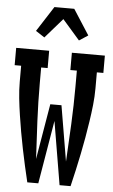

<svg xmlns="http://www.w3.org/2000/svg" viewBox="-63 -1020 627 1061"><g transform="rotate(5 250.0 -489.0)"><path d="M130 0Q119 -45 109 -90.5Q99 -136 89.5 -182Q80 -228 72 -274Q64 -320 57 -366Q50 -412 45 -458.5Q40 -505 40 -551V-639H4V-735H187V-639H151V-551Q151 -447 156 -342.5Q161 -238 167 -133L219 -441H281L333 -133Q339 -238 344 -342.5Q349 -447 349 -551V-639H313V-735H496V-639H460V-551Q460 -505 455 -458.5Q450 -412 443 -366Q436 -320 428 -274Q420 -228 410.5 -182Q401 -136 391 -90.5Q381 -45 370 0H309L250 -351L191 0ZM154 -806 105 -838 195 -978H305L350 -908L395 -838L346 -806L250 -916Z"/></g></svg>

Font: Iosevka Curly Slab
Style: Bold
Weight: 700
Monospace: yes
Designer: Belleve Invis
Foundry: Belleve Invis
Version: Version 22.1.2; ttfautohint (v1.8.4)